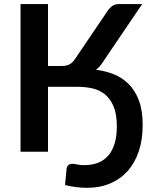

<svg xmlns="http://www.w3.org/2000/svg" viewBox="-20 -743 760 940"><path d="M479.5 -433Q473 -423 465.8 -415.5Q458.5 -408 450 -401.5Q495 -396 536.2 -379.8Q577.5 -363.5 609.2 -332.2Q641 -301 659.8 -252Q678.5 -203 678.5 -131.5Q678.5 -59.5 659.5 -2.5Q640.5 54.5 605 94.2Q569.5 134 519.2 155.2Q469 176.5 406.5 176.5Q379.5 176.5 353.2 173.2Q327 170 298.5 163L306 83Q307 72.5 314.2 65.8Q321.5 59 335.5 59Q344 59 357.8 62.2Q371.5 65.5 392.5 65.5Q428.5 65.5 457.8 54.8Q487 44 508 21Q529 -2 540.5 -38Q552 -74 552 -124.5Q552 -185 535.8 -222.8Q519.5 -260.5 492.8 -281.8Q466 -303 431.5 -310.5Q397 -318 360.5 -318H215V0H80.5V-723H215V-420H283Q303.5 -420 318.5 -427Q333.5 -434 346.5 -453L505 -687Q515 -703 528.5 -713Q542 -723 561 -723H676Z"/></svg>

Font: Lato 2
Style: Bold
Weight: 700
Designer: Lukasz Dziedzic with Adam Twardoch and Botio Nikoltchev
Foundry: tyPoland Lukasz Dziedzic
Version: Version 2.015; 2015-08-06; http://www.latofonts.com/